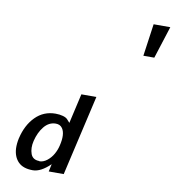

<svg xmlns="http://www.w3.org/2000/svg" viewBox="-140 -1564 1531 1699"><g transform="rotate(10 625.0 -714.0)"><path d="M1250 -1442.9 1157.2 -1152.8H1059.1L1100.1 -1442.9ZM101.1 -243.2V-242.2Q129.4 -364.3 203.1 -438.7Q276.9 -513.2 383.8 -513.2Q420.9 -513.2 450.7 -504.6Q480.5 -496.1 493.2 -481Q503.4 -467.8 517.1 -454.1L578.1 -721.2H712.9L546.9 1H412.1L426.8 -66.9Q342.3 15.1 271 15.1Q183.1 15.1 139.4 -29.8Q95.7 -74.7 91.8 -150.9Q90.3 -192.9 101.1 -243.2ZM314.9 -75.2 313 -73.2Q349.6 -73.2 383.3 -99.6Q417 -126 438.5 -164.3Q460 -202.6 469.2 -244.1Q494.1 -348.6 460 -397.9Q439.9 -426.8 400.9 -426.8Q338.9 -426.8 294.9 -372.1Q252.9 -319.8 233.9 -242.2Q217.8 -175.8 236.8 -124Q254.9 -75.2 314.9 -75.2Z"/></g></svg>

Font: Perun
Style: Bold Italic
Weight: 700
Italic angle: -12°
Foundry: Copyright (c) Stefan Peev, Context Ltd, 2016
Version: Version 001.000